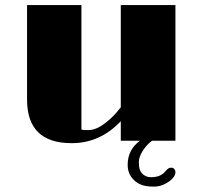

<svg xmlns="http://www.w3.org/2000/svg" viewBox="-20 -541 769 738"><path d="M255.4 9.3Q84 9.3 84 -158.2V-521.5H293V-43.5Q297.9 -41 305.2 -41H321.3Q360.4 -41 414.1 -93.8Q430.2 -109.9 444.3 -128.9V-521.5H654.3V0H564.5Q543 15.6 528.3 39.3Q513.7 63 513.7 81.3Q513.7 99.6 516.6 108.9Q519.5 118.2 525.4 125Q539.1 140.1 560.1 140.1Q595.7 140.1 612.8 120.6Q622.6 109.4 627.2 106.4Q631.8 103.5 638.7 103.5Q645.5 103.5 649.9 108.9Q654.3 114.3 654.3 121.8Q654.3 129.4 647.7 139.2Q641.1 148.9 628.9 157.2Q601.6 176.3 571.5 176.3Q541.5 176.3 524.4 169.7Q507.3 163.1 495.1 151.4Q470.7 127.9 470.7 92.3Q470.7 35.2 517.6 0H444.3V-75.2Q364.7 9.3 255.4 9.3Z"/></svg>

Font: Limelight
Style: Regular
Weight: 400
Designer: Nicole Fally
Foundry: Nicole Fally
Version: Version 1.002